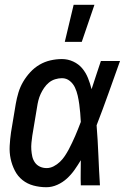

<svg xmlns="http://www.w3.org/2000/svg" viewBox="-20 -775 540 803"><path d="M174 8Q146 8 120 1Q94 -6 74 -22Q54 -38 42 -61.5Q30 -85 24.5 -111Q19 -137 20.5 -165Q22 -193 26 -221L46 -341Q50 -364 57 -387.5Q64 -411 76.5 -432.5Q89 -454 106.5 -473Q124 -492 145.5 -504.5Q167 -517 191 -522.5Q215 -528 239 -528Q264 -528 286.5 -517.5Q309 -507 324 -489Q339 -471 348 -448.5Q357 -426 363 -402Q373 -432 382.5 -461.5Q392 -491 402 -520H482Q458 -453 434 -385.5Q410 -318 384 -251Q389 -188 391.5 -125.5Q394 -63 398 0H318Q317 -26 317.5 -52.5Q318 -79 318 -105Q306 -85 292 -65Q278 -45 260 -28.5Q242 -12 219.5 -2Q197 8 174 8ZM175 -72Q190 -72 204.5 -79.5Q219 -87 230.5 -98Q242 -109 251 -122.5Q260 -136 267.5 -150Q275 -164 281.5 -178Q288 -192 294.5 -206.5Q301 -221 306.5 -235.5Q312 -250 318 -265Q317 -284 315.5 -302.5Q314 -321 311.5 -339Q309 -357 305 -375Q301 -393 293.5 -409Q286 -425 272 -436.5Q258 -448 239 -448Q225 -448 210.5 -443.5Q196 -439 184.5 -429.5Q173 -420 164.5 -407.5Q156 -395 150 -382Q144 -369 140.5 -355Q137 -341 135 -327L115 -207Q113 -193 111.5 -178Q110 -163 111 -148.5Q112 -134 115 -120.5Q118 -107 126 -95.5Q134 -84 147 -78Q160 -72 175 -72ZM251 -600 288 -755H375L322 -600Z"/></svg>

Font: Iosevka Term Curly Md Obl
Style: Regular
Weight: 500
Italic angle: -9°
Designer: Belleve Invis
Foundry: Belleve Invis
Version: Version 32.3.0